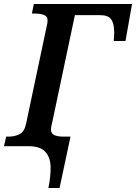

<svg xmlns="http://www.w3.org/2000/svg" viewBox="-41 -734 683 964"><path d="M202 210Q214 151 213 103.5Q212 56 186.5 28Q161 0 101 0H-21L-10 -48H2Q31 -48 56 -59.5Q81 -71 90 -113L193 -600Q198 -621 198 -630Q198 -653 178.5 -659.5Q159 -666 131 -666H119L129 -714H622L589 -528H530Q531 -542 532 -556.5Q533 -571 532 -581Q531 -619 516 -638.5Q501 -658 461 -658H335L223 -128Q219 -111 217 -101Q215 -91 215 -84Q215 -63 232 -55.5Q249 -48 279 -48H313L258 210Z"/></svg>

Font: Noto Serif SemiCondensed SemiBold
Style: Italic
Weight: 600
Width: 4
Italic angle: -12°
Designer: Monotype Design Team
Foundry: Monotype Imaging Inc.
Version: Version 2.014; ttfautohint (v1.8.4.7-5d5b)